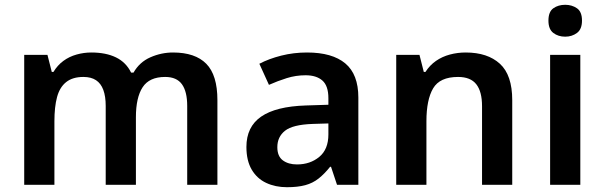

<svg xmlns="http://www.w3.org/2000/svg" viewBox="-20 -771 2521 801"><path d="M702 -552Q794 -552 840.5 -505Q887 -458 887 -353V0H761V-329Q761 -389 739 -419.5Q717 -450 669 -450Q603 -450 575 -407Q547 -364 547 -282V0H421V-329Q421 -369 411 -396Q401 -423 380.5 -436.5Q360 -450 328 -450Q283 -450 256 -428.5Q229 -407 218 -366Q207 -325 207 -265V0H81V-542H178L196 -471H203Q220 -499 244.5 -517Q269 -535 299.5 -543.5Q330 -552 361 -552Q422 -552 464 -531.5Q506 -511 527 -468H537Q562 -512 607.5 -532Q653 -552 702 -552Z M1261 -552Q1366 -552 1420.5 -506.5Q1475 -461 1475 -364V0H1386L1361 -75H1357Q1334 -46 1309.5 -26.5Q1285 -7 1253.5 1.5Q1222 10 1177 10Q1129 10 1090.5 -8Q1052 -26 1030 -63.5Q1008 -101 1008 -158Q1008 -242 1069.5 -284.5Q1131 -327 1256 -331L1350 -334V-361Q1350 -413 1325 -435Q1300 -457 1255 -457Q1214 -457 1176 -445Q1138 -433 1102 -417L1062 -505Q1102 -526 1153.5 -539Q1205 -552 1261 -552ZM1284 -254Q1201 -251 1169 -225.5Q1137 -200 1137 -157Q1137 -119 1160 -102Q1183 -85 1219 -85Q1274 -85 1312 -116.5Q1350 -148 1350 -210V-256Z M1923 -552Q2014 -552 2065.5 -505Q2117 -458 2117 -353V0H1991V-328Q1991 -389 1967 -419.5Q1943 -450 1891 -450Q1815 -450 1787 -402.5Q1759 -355 1759 -265V0H1633V-542H1730L1748 -471H1755Q1773 -499 1799 -517Q1825 -535 1857 -543.5Q1889 -552 1923 -552Z M2401 -542V0H2275V-542ZM2338 -751Q2366 -751 2387 -736.5Q2408 -722 2408 -685Q2408 -649 2387 -633.5Q2366 -618 2338 -618Q2309 -618 2288.5 -633.5Q2268 -649 2268 -685Q2268 -722 2288.5 -736.5Q2309 -751 2338 -751Z"/></svg>

Font: Noto Sans Armenian SemiBold
Style: Regular
Weight: 600
Designer: Monotype Design Team
Foundry: Monotype Imaging Inc.
Version: Version 2.007